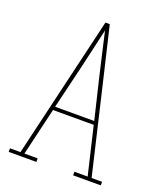

<svg xmlns="http://www.w3.org/2000/svg" viewBox="-136 -824 772 913"><g transform="rotate(20 250.0 -367.5)"><path d="M17 0V-18H70L239 -735H261L319 -490L430 -18H483V0H343V-18H410L353 -259H147L90 -18H157V0ZM151 -277H349L298 -490Q286 -542 274 -594Q262 -646 250 -699Q238 -646 226 -594Q214 -542 202 -490Z"/></g></svg>

Font: Iosevka Slab Thin
Style: Regular
Weight: 100
Monospace: yes
Designer: Belleve Invis
Foundry: Belleve Invis
Version: Version 11.1.0; ttfautohint (v1.8.3)